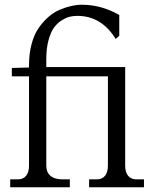

<svg xmlns="http://www.w3.org/2000/svg" viewBox="-20 -788 656 808"><path d="M29.8 -502 102.1 -503.9V-513.2Q102.1 -561.5 112.8 -602.1Q123.5 -642.6 142.1 -669.4Q160.6 -696.3 183.3 -716.3Q206.1 -736.3 231.7 -747.1Q257.3 -757.8 280 -762.9Q302.7 -768.1 324.2 -768.1Q406.2 -768.1 481.9 -725.1V-637.2L466.8 -624Q407.2 -721.2 305.2 -721.2Q289.6 -721.2 274.4 -717.8Q259.3 -714.4 240.5 -702.9Q221.7 -691.4 207.8 -672.6Q193.8 -653.8 184.3 -619.4Q174.8 -585 174.8 -539.1V-505.9H506.8V-90.8Q506.8 -63 519.3 -48.1Q531.7 -33.2 554.2 -33.2H585.9V0H355V-33.2H387.2Q409.7 -33.2 421.9 -48.1Q434.1 -63 434.1 -90.8V-466.8H174.8V-90.8Q174.8 -63 192.4 -48.1Q210 -33.2 242.2 -33.2H273.9V0H22.9V-33.2H55.2Q77.6 -33.2 89.8 -48.1Q102.1 -63 102.1 -90.8V-466.8H29.8Z"/></svg>

Font: LT Superior Serif
Style: Regular
Weight: 400
Designer: Daniel Lyons
Foundry: LyonsType
Version: Version 2.120;FEAKit 1.0